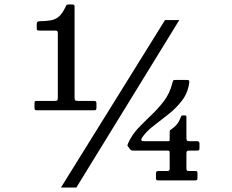

<svg xmlns="http://www.w3.org/2000/svg" viewBox="-20 -810 1040 860"><path d="M134.5 -330V-347.5Q134.5 -355 137.2 -356.5Q140 -358 147.5 -358H225Q234 -358 236.5 -360.5Q239 -363 239 -371.5V-659Q239 -667.5 237 -670.2Q235 -673 227 -673H158Q151 -673 147.8 -674.5Q144.5 -676 144.5 -683.5V-701Q144.5 -710 148 -712.5Q151.5 -715 160.5 -715Q189 -715.5 209 -719.2Q229 -723 244 -736Q259 -749 272.5 -777Q275 -782.5 277 -786.2Q279 -790 288 -790H301.5Q308.5 -790 311.2 -788.5Q314 -787 314 -780.5V-374Q314 -363 317 -360.5Q320 -358 331 -358H398Q404 -358 408 -356.5Q412 -355 412 -348V-329.5Q412 -321.5 410.2 -318.8Q408.5 -316 400 -316H147.5Q138.5 -316 136.5 -318.5Q134.5 -321 134.5 -330ZM719 -720H783L322 30H253ZM864.5 -34.5V-10.5Q864.5 -2 854.5 -2H690.5Q683.5 -2 681 -3.8Q678.5 -5.5 678.5 -13V-33Q678.5 -44 689 -44H730Q740 -44 740 -54V-122.5Q740 -131 738.5 -133.2Q737 -135.5 728.5 -135.5H578Q570.5 -135.5 568 -136.8Q565.5 -138 562 -142L554 -153Q550 -157 550.8 -159.8Q551.5 -162.5 554 -168.5Q570 -205 598.2 -235Q626.5 -265 657.5 -294.2Q688.5 -323.5 714.2 -357.2Q740 -391 751.5 -436Q753.5 -443.5 754.8 -447.8Q756 -452 766.5 -452H813.5Q823.5 -452 826.2 -449.8Q829 -447.5 827.5 -438.5Q821 -393 795 -359.2Q769 -325.5 734.8 -298.5Q700.5 -271.5 668 -246.5Q635.5 -221.5 616.5 -194Q612 -187 613.2 -182.2Q614.5 -177.5 628.5 -177.5H733Q738.5 -177.5 739.2 -179.2Q740 -181 740 -186.5V-217Q740 -225.5 742.2 -227.2Q744.5 -229 749 -232Q761 -240 771.2 -251.8Q781.5 -263.5 789 -283.5Q790.5 -287.5 791.8 -290.2Q793 -293 799 -293H806Q812.5 -293 813.8 -291.2Q815 -289.5 815 -283.5V-192Q815 -183.5 817.5 -180.5Q820 -177.5 828 -177.5H864Q873.5 -177.5 873.5 -166.5V-147Q873.5 -139.5 871.5 -137.5Q869.5 -135.5 862 -135.5H827.5Q820 -135.5 817.5 -133Q815 -130.5 815 -123V-56Q815 -48.5 817.2 -46.2Q819.5 -44 828 -44H853.5Q860 -44 862.2 -42.5Q864.5 -41 864.5 -34.5Z"/></svg>

Font: Besley SemiBold
Style: Regular
Weight: 600
Designer: Owen Earl
Foundry: indestructible type*
Version: Version 2.001; ttfautohint (v1.8.3)